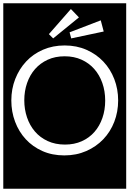

<svg xmlns="http://www.w3.org/2000/svg" viewBox="-32 -937 789 1170"><path d="M688 -325Q688 -394 664.5 -455Q641 -516 598 -561.5Q555 -607 495 -633.5Q435 -660 362 -660Q290 -660 230 -634Q170 -608 127.5 -562.5Q85 -517 61 -456Q37 -395 37 -325Q37 -256 60 -195Q83 -134 125 -88.5Q167 -43 226.5 -16.5Q286 10 360 10Q433 10 493.5 -16.5Q554 -43 597.5 -88.5Q641 -134 664.5 -195Q688 -256 688 -325ZM609 -324Q609 -267 592 -218Q575 -169 543.5 -133Q512 -97 466.5 -76.5Q421 -56 364 -56Q305 -56 258.5 -77.5Q212 -99 180.5 -136Q149 -173 132.5 -222Q116 -271 116 -326Q116 -382 133 -431Q150 -480 181.5 -516Q213 -552 258.5 -573Q304 -594 362 -594Q419 -594 464.5 -573.5Q510 -553 542 -517Q574 -481 591.5 -431.5Q609 -382 609 -324ZM-12 -917H737V213H-12ZM600 -745 582 -813 392 -740 402 -703ZM449 -831 400 -882 266 -729 292 -703Z"/></svg>

Font: Zilla Slab Regular Highlight
Style: Regular
Weight: 410
Designer: Typotheque Type Foundry
Foundry: Typotheque type foundry
Version: Version 1.0; 2017